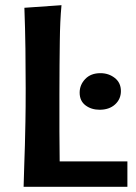

<svg xmlns="http://www.w3.org/2000/svg" viewBox="-20 -720 525 740"><path d="M471 0H71Q72 -48 73.5 -84.5Q75 -121 76 -160.5Q77 -200 78 -251Q79 -302 79 -379Q79 -456 78 -532.5Q77 -609 74 -690L217 -700Q214 -668 212.5 -634.5Q211 -601 210.5 -560.5Q210 -520 209.5 -470Q209 -420 209 -356Q209 -274 209 -213Q209 -152 210 -98H471ZM287 -363Q287 -393 308.5 -415.5Q330 -438 367 -438Q399 -438 422.5 -419.5Q446 -401 446 -369Q446 -338 423.5 -317.5Q401 -297 364 -297Q332 -297 309.5 -314Q287 -331 287 -363Z"/></svg>

Font: Cantora One
Style: Regular
Weight: 400
Designer: Pablo Impallari, Rodrigo Fuenzalida
Foundry: Pablo Impallari
Version: Version 1.002; ttfautohint (v0.8) -G 200 -r 50